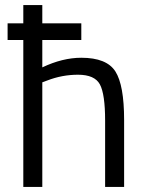

<svg xmlns="http://www.w3.org/2000/svg" viewBox="-20 -738 577 758"><path d="M10 -580V-646H72V-718H147V-646H301V-580H147V-472Q227 -510 301 -510Q401 -510 435.5 -456Q470 -402 470 -264V0H395V-262Q395 -366 374.5 -404.5Q354 -443 288 -443Q225 -443 166 -420L147 -413V0H72V-580Z"/></svg>

Font: Titillium Web
Style: Regular
Weight: 400
Version: Version 1.001;PS 57.000;hotconv 1.0.70;makeotf.lib2.5.55311